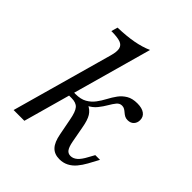

<svg xmlns="http://www.w3.org/2000/svg" viewBox="-183 -758 886 886"><g transform="rotate(45 260.5 -315.0)"><path d="M37.1 0 175.8 -496Q184.7 -527.4 180.6 -545.2Q176.6 -562.9 157.3 -569.8Q137.9 -576.6 98.4 -576.6L107.3 -608.1Q164.5 -609.7 208.1 -617.7Q251.6 -625.8 286.3 -641.1L107.3 0ZM346.8 11.3Q313.7 11.3 294.8 -8.9Q275.8 -29 267.7 -73.4L252.4 -152.4Q244.4 -196.8 230.6 -212.5Q216.9 -228.2 187.1 -228.2H152.4L159.7 -254H187.1Q221 -254 242.7 -266.5Q264.5 -279 279 -298.4Q293.5 -317.7 305.2 -339.9Q316.9 -362.1 331 -381.5Q345.2 -400.8 366.1 -413.3Q387.1 -425.8 419.4 -425.8Q450 -425.8 466.5 -413.7Q483.1 -401.6 483.1 -379.8Q483.1 -362.1 472.2 -350.4Q461.3 -338.7 441.9 -338.7Q430.6 -338.7 422.6 -343.1Q414.5 -347.6 407.7 -353.6Q400.8 -359.7 393.5 -364.1Q386.3 -368.5 376.6 -368.5Q361.3 -368.5 350.8 -355.6Q340.3 -342.7 329.4 -323.8Q318.5 -304.8 302.8 -285.1Q287.1 -265.3 260.5 -252.4L261.3 -260.5Q285.5 -250 298.4 -229.4Q311.3 -208.9 318.5 -166.9L333.1 -87.9Q338.7 -59.7 347.6 -47.6Q356.5 -35.5 372.6 -35.5Q389.5 -35.5 404.4 -48.4Q419.4 -61.3 434.7 -90.3L450.8 -119.4H481.5L454 -68.5Q441.1 -45.2 425.8 -27Q410.5 -8.9 390.7 1.2Q371 11.3 346.8 11.3Z"/></g></svg>

Font: Playfair 12pt Light
Style: Italic
Weight: 300
Italic angle: -15.6°
Designer: Claus Eggers Sørensen
Foundry: Claus Eggers Sørensen
Version: Version 2.000;gftools[0.9.28]